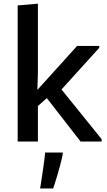

<svg xmlns="http://www.w3.org/2000/svg" viewBox="-20 -782 592 1061"><path d="M77.6 0V-752L189.5 -761.7V-379.4L186.5 -285.2L406.2 -528.3H528.3V-517.6L319.8 -287.6L541.5 -13.2V0H425.3L238.8 -239.7L189.5 -196.3V0ZM201.7 259.3Q202.6 254.4 205.3 237.1Q208 219.7 211.7 195.1Q215.3 170.4 219.2 144.3Q223.1 118.2 225.8 96.2Q228.5 74.2 229.5 61H327.1V62.5Q327.1 70.8 322.3 91.6Q317.4 112.3 310.3 138.9Q303.2 165.5 295.4 191.4Q287.6 217.3 281.7 235.8Q275.9 254.4 273.9 259.3Z"/></svg>

Font: Comme Medium
Style: Regular
Weight: 500
Version: Version 1.000;gftools[0.9.27]